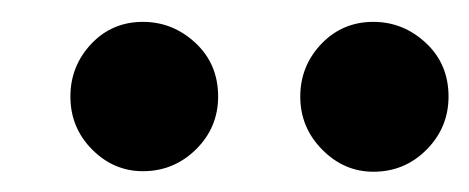

<svg xmlns="http://www.w3.org/2000/svg" viewBox="-20 -776 440 180"><path d="M330 -615Q302.5 -615 282 -635.8Q261.5 -656.5 261.5 -685.5Q261.5 -714 281.2 -734.8Q301 -755.5 330 -755.5Q358 -755.5 379.2 -735.8Q400.5 -716 400.5 -685.5Q400.5 -656.5 380 -635.8Q359.5 -615 330 -615ZM114 -615.5Q86.5 -615.5 66.2 -636Q46 -656.5 46 -685.5Q46 -714 65.5 -734.8Q85 -755.5 114 -755.5Q142 -755.5 163.2 -735.8Q184.5 -716 184.5 -685.5Q184.5 -656.5 163.8 -636Q143 -615.5 114 -615.5Z"/></svg>

Font: Edu AU VIC WA NT Pre SemiBold
Style: Regular
Weight: 600
Designer: Tina and Corey Anderson, Eben Sorkin, Mirko Velimirovic
Foundry: Google for Education
Version: Version 1.001